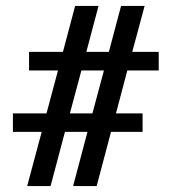

<svg xmlns="http://www.w3.org/2000/svg" viewBox="-20 -625 576 645"><path d="M71.3 0 120.1 -182.1H23.4V-244.1H136.2L174.8 -388.2H77.6V-450.7H191.4L232.4 -605H311L270 -450.7H345.7L386.7 -605H465.8L424.3 -450.7H513.2V-388.2H407.7L369.6 -244.1H459V-182.1H353L304.7 0H225.6L273.9 -182.1H198.2L149.9 0ZM214.8 -244.1H290.5L329.1 -388.2H253.4Z"/></svg>

Font: Elstob 8pt
Style: Bold
Weight: 700
Designer: Peter S. Baker
Version: Version 1.015